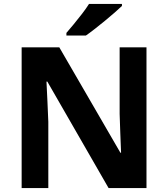

<svg xmlns="http://www.w3.org/2000/svg" viewBox="-20 -954 853 974"><path d="M723.1 0H530.8L220.2 -540H215.8Q218.3 -489.3 220.7 -438Q223.1 -386.7 225.1 -335.9V0H89.8V-713.9H280.8L590.8 -179.2H594.2Q592.3 -228.5 590.3 -277.6Q588.4 -326.7 586.9 -376V-713.9H723.1ZM598.6 -934.1V-923.8Q584.5 -910.2 561.5 -890.1Q538.6 -870.1 512.2 -848.4Q485.8 -826.7 460.4 -806.9Q435.1 -787.1 416 -773.9H316.9V-787.1Q333 -805.7 354.2 -831.3Q375.5 -856.9 396.5 -884.3Q417.5 -911.6 431.6 -934.1Z"/></svg>

Font: Open Sans
Style: Bold
Weight: 700
Designer: Monotype Design Team
Foundry: Monotype Imaging Inc.
Version: Version 3.000; ttfautohint (v1.8.4)